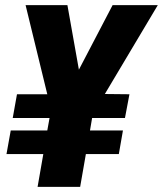

<svg xmlns="http://www.w3.org/2000/svg" viewBox="-20 -731 637 751"><path d="M444.8 -128.4H315.9L293.5 0H127L149.4 -128.4H5.4L22 -220.7H165L173.8 -269.5H29.8L46.4 -362.3H165L80.1 -710.9H243.7L288.6 -458.5L420.4 -710.9H597.2L390.1 -363.3L486.3 -362.3L468.8 -269.5H340.3L332 -220.7H460.9Z"/></svg>

Font: Mardoto Black
Style: Italic
Weight: 900
Italic angle: -12°
Designer: Christian Robertson, Vahan Hovhannisyan
Foundry: Google
Version: Version 1.000